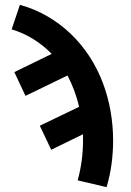

<svg xmlns="http://www.w3.org/2000/svg" viewBox="-20 -548 540 791"><path d="M419 223 300 195Q311 155 316.5 114Q322 73 322 31V5L191 69L144 -30L306 -108Q298 -142 286 -174.5Q274 -207 258 -237L85 -153L39 -251L193 -326Q159 -361 117 -387Q75 -413 28 -427L62 -528Q121 -512 174 -481.5Q227 -451 271 -409Q315 -367 348.5 -315.5Q382 -264 403.5 -207Q425 -150 435.5 -90Q446 -30 446 31Q446 80 439.5 128Q433 176 419 223Z"/></svg>

Font: Iosevka Curly Slab Extrabold
Style: Regular
Weight: 800
Monospace: yes
Designer: Belleve Invis
Foundry: Belleve Invis
Version: Version 22.1.2; ttfautohint (v1.8.4)